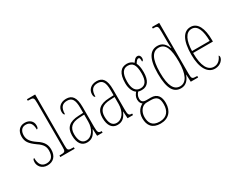

<svg xmlns="http://www.w3.org/2000/svg" viewBox="-109 -1352 2744 2186"><g transform="rotate(-30 1263.5 -259.0)"><path d="M151 10C229 10 276 -41 276 -126C276 -185 256 -234 178 -283C114 -326 84 -365 84 -420C84 -473 107 -516 164 -516C221 -516 247 -478 247 -405C262 -405 268 -421 268 -450C268 -504 226 -541 164 -541C97 -541 56 -493 56 -421C56 -355 83 -317 164 -259C234 -213 248 -174 248 -129C248 -52 213 -15 152 -15C88 -15 59 -60 59 -139C46 -139 38 -125 38 -93C38 -50 70 10 151 10Z M322 0H511V-20H507C434 -20 430 -24 430 -94V-760H322V-740H335C395 -740 402 -736 402 -662V-94C402 -24 398 -20 325 -20H322Z M671 10C742 10 774 -33 799 -91H801L806 0H878V-20H876C838 -20 827 -29 827 -103V-366C827 -495 787 -542 709 -542C635 -542 591 -496 591 -438C591 -411 599 -395 612 -395C612 -482 645 -517 708 -517C772 -517 799 -477 799 -371V-306L736 -303C617 -298 560 -250 560 -146C560 -41 604 10 671 10ZM673 -15C614 -15 588 -69 588 -146C588 -228 630 -276 737 -280L799 -283V-191C799 -92 748 -15 673 -15Z M1071 10C1142 10 1174 -33 1199 -91H1201L1206 0H1278V-20H1276C1238 -20 1227 -29 1227 -103V-366C1227 -495 1187 -542 1109 -542C1035 -542 991 -496 991 -438C991 -411 999 -395 1012 -395C1012 -482 1045 -517 1108 -517C1172 -517 1199 -477 1199 -371V-306L1136 -303C1017 -298 960 -250 960 -146C960 -41 1004 10 1071 10ZM1073 -15C1014 -15 988 -69 988 -146C988 -228 1030 -276 1137 -280L1199 -283V-191C1199 -92 1148 -15 1073 -15Z M1504 242C1610 242 1671 173 1671 67C1671 -13 1640 -71 1552 -71H1495C1454 -71 1431 -86 1431 -126C1431 -162 1446 -183 1462 -202C1473 -198 1495 -196 1509 -196C1588 -196 1628 -257 1628 -362C1628 -426 1619 -459 1606 -485C1626 -518 1639 -529 1651 -529C1671 -529 1672 -513 1672 -476C1686 -476 1693 -489 1693 -512C1693 -536 1680 -557 1655 -557C1626 -557 1609 -531 1591 -506C1576 -525 1545 -542 1509 -542C1429 -542 1382 -489 1382 -357C1382 -288 1408 -234 1442 -213C1424 -193 1406 -165 1406 -130C1406 -91 1422 -71 1438 -61C1402 -43 1351 -1 1351 87C1351 180 1396 242 1504 242ZM1506 -220C1441 -220 1410 -271 1410 -364C1410 -472 1447 -517 1504 -517C1567 -517 1600 -479 1600 -365C1600 -268 1570 -220 1506 -220ZM1505 217C1407 217 1379 158 1379 86C1379 15 1423 -46 1483 -46H1540C1622 -46 1643 -4 1643 67C1643 153 1604 217 1505 217Z M1907 10C1969 10 2008 -31 2031 -95H2033L2037 0H2134V-20H2124C2070 -20 2061 -27 2061 -86V-760H1966V-740H1971C2027 -740 2033 -735 2033 -656V-544C2033 -509 2034 -476 2038 -445H2034C2011 -504 1975 -544 1911 -544C1821 -544 1758 -476 1758 -267C1758 -60 1815 10 1907 10ZM1908 -15C1830 -15 1786 -87 1786 -265C1786 -452 1835 -519 1913 -519C2003 -519 2034 -429 2034 -265C2034 -103 1990 -15 1908 -15Z M2353 10C2428 10 2469 -46 2469 -77C2469 -90 2465 -96 2460 -99C2444 -57 2411 -15 2353 -15C2273 -15 2224 -97 2224 -270H2484V-291C2484 -445 2437 -542 2345 -542C2250 -542 2196 -450 2196 -262C2196 -88 2257 10 2353 10ZM2456 -295H2224C2228 -431 2267 -517 2345 -517C2424 -517 2454 -427 2456 -295Z"/></g></svg>

Font: Noto Serif Sinhala ExtraCondensed Thin
Style: Regular
Weight: 100
Width: 2
Designer: Jelle Bosma - Monotype Design Team
Foundry: Monotype Imaging Inc.
Version: Version 2.007